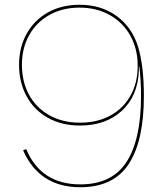

<svg xmlns="http://www.w3.org/2000/svg" viewBox="-20 -782 697 806"><path d="M584 -379Q584 -190 520 -93Q456 4 317 4Q145 4 77 -151L90 -156Q152 -8 317 -8Q450 -8 511 -102Q572 -196 572 -379Q572 -446 565 -502H563V-487Q559 -379 491.5 -317Q424 -255 316 -255Q238 -255 180 -288Q122 -321 91 -379Q60 -437 60 -510Q60 -583 92 -640.5Q124 -698 181.5 -730Q239 -762 314 -762Q404 -762 468.5 -715.5Q533 -669 559 -588Q584 -506 584 -379ZM558 -506Q558 -577 527 -632.5Q496 -688 440.5 -719Q385 -750 314 -750Q243 -750 188 -719.5Q133 -689 102.5 -634.5Q72 -580 72 -510Q72 -440 101.5 -385Q131 -330 186.5 -298.5Q242 -267 316 -267Q387 -267 441.5 -296Q496 -325 527 -379Q558 -433 558 -506Z"/></svg>

Font: Hepta Slab Thin
Style: Regular
Weight: 250
Designer: Michael LaGattuta
Foundry: Michael LaGattuta
Version: Version 1.100; ttfautohint (v1.8) -l 8 -r 50 -G 200 -x 14 -D